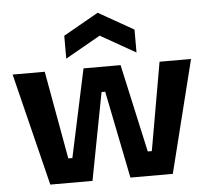

<svg xmlns="http://www.w3.org/2000/svg" viewBox="-54 -835 971 893"><g transform="rotate(-5 431.5 -388.5)"><path d="M145 0 15 -525H165L239 -114H258L346 -525H519L610 -114H629L701 -525H848L717 0H519L437 -408H420L342 0ZM270 -577V-684L434 -777L598 -684V-577L434 -670Z"/></g></svg>

Font: Bricolage Grotesque 96pt ExtraBold
Style: Bold
Weight: 700
Version: Version 1.001;gftools[0.9.33.dev8+g029e19f]